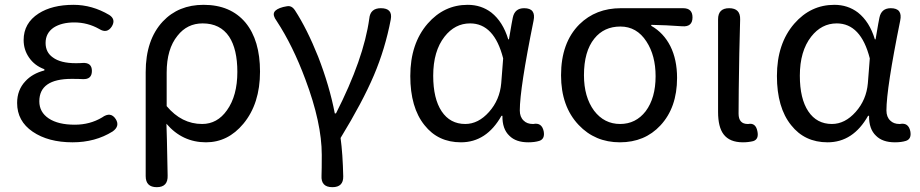

<svg xmlns="http://www.w3.org/2000/svg" viewBox="-20 -577 3815 796"><path d="M281 13Q180 13 115.5 -31Q51 -75 51 -150Q51 -204 85 -240Q114 -272 164 -285V-290Q123 -305 100 -339Q78 -371 78 -411Q78 -481 140 -521Q196 -557 285 -557Q362 -557 433 -515Q461 -497 444 -468Q424 -436 391 -457Q343 -484 288 -484Q236 -484 203 -463Q169 -440 169 -399Q169 -360 199 -339Q231 -315 294 -315Q313 -315 323 -316Q361 -318 361 -283Q361 -247 323 -249Q307 -250 277 -250Q143 -250 143 -157Q143 -112 182 -86Q221 -60 290 -60Q353 -60 403 -90Q439 -116 460 -83Q478 -54 447 -32Q375 13 281 13Z M630 199Q584 199 584 153V-39V-278Q584 -412 655 -488Q720 -557 824 -557Q936 -557 998 -483Q1058 -410 1058 -280Q1058 -147 989 -64Q925 13 834 13Q736 13 670 -64Q671 -40 672 3Q674 99 675 150Q677 199 630 199ZM818 -63Q881 -63 921 -120Q964 -180 964 -279Q964 -373 930 -425Q893 -480 820 -480Q756 -480 716 -429Q671 -374 671 -276V-206V-137Q733 -63 818 -63Z M1358 199Q1310 199 1313 151Q1314 127 1314 65Q1314 -67 1246 -248Q1194 -388 1127 -490Q1110 -513 1117 -526.5Q1124 -540 1154 -548Q1173 -553 1182 -551Q1194 -548 1203 -534Q1253 -457 1299 -342Q1346 -221 1368 -107H1373Q1488 -333 1511 -500Q1515 -543 1559 -543Q1609 -543 1600 -496Q1577 -375 1530 -264.5Q1483 -154 1392 -5Q1401 61 1403 154Q1404 199 1358 199Z M1891 13Q1796 13 1740 -58Q1681 -131 1681 -262Q1681 -396 1753 -479Q1821 -557 1919 -557Q1975 -557 2017 -525Q2065 -487 2087 -414H2090L2101 -478L2106 -504Q2114 -543 2153 -543Q2203 -543 2192 -491Q2135 -210 2135 -119Q2135 -92 2151 -77Q2165 -63 2189 -63Q2190 -63 2191 -63Q2226 -70 2234 -33Q2240 -1 2216 7Q2197 13 2170 13Q2119 13 2092 -14Q2062 -42 2063 -97H2059Q1997 13 1891 13ZM1909 -63Q1963 -63 2007.5 -113Q2052 -163 2058 -232L2062 -283L2066 -335Q2029 -480 1929 -480Q1866 -480 1823 -425Q1776 -365 1776 -263Q1776 -168 1811 -115.5Q1846 -63 1909 -63Z M2550 13Q2447 13 2379 -59Q2306 -136 2306 -265Q2306 -400 2382 -476Q2450 -543 2554 -543H2702H2812Q2851 -543 2851 -505Q2851 -465 2809 -468Q2740 -473 2680 -474V-470Q2731 -441 2759 -386Q2787 -330 2787 -254Q2787 -131 2718 -57Q2653 13 2550 13ZM2551 -63Q2616 -63 2657 -116Q2698 -171 2698 -261Q2698 -347 2660 -405Q2620 -467 2552 -467Q2484 -467 2444 -417Q2401 -364 2401 -265Q2401 -175 2443 -118Q2485 -63 2551 -63Z M3060 13Q3005 13 2980 -20Q2957 -50 2957 -113V-328V-497Q2957 -543 3003 -543Q3050 -543 3048.5 -496Q3047 -449 3045 -355Q3042 -182 3042 -106Q3042 -63 3080 -63Q3081 -63 3082 -63Q3113 -69 3120 -33Q3127 0 3103 8Q3083 13 3060 13Z M3411 13Q3316 13 3260 -58Q3201 -131 3201 -262Q3201 -396 3273 -479Q3341 -557 3439 -557Q3495 -557 3537 -525Q3585 -487 3607 -414H3610L3621 -478L3626 -504Q3634 -543 3673 -543Q3723 -543 3712 -491Q3655 -210 3655 -119Q3655 -92 3671 -77Q3685 -63 3709 -63Q3710 -63 3711 -63Q3746 -70 3754 -33Q3760 -1 3736 7Q3717 13 3690 13Q3639 13 3612 -14Q3582 -42 3583 -97H3579Q3517 13 3411 13ZM3429 -63Q3483 -63 3527.5 -113Q3572 -163 3578 -232L3582 -283L3586 -335Q3549 -480 3449 -480Q3386 -480 3343 -425Q3296 -365 3296 -263Q3296 -168 3331 -115.5Q3366 -63 3429 -63Z"/></svg>

Font: GenSenRounded JP R
Style: Regular
Weight: 400
Version: Version 1.501;PS 1;hotconv 16.6.51;makeotf.lib2.5.65220